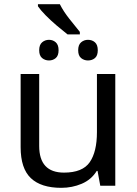

<svg xmlns="http://www.w3.org/2000/svg" viewBox="-20 -891 658 921"><path d="M267 -871Q284 -837 312 -801.5Q340 -766 363 -738V-726H304Q281 -744 252 -768.5Q223 -793 198.5 -818Q174 -843 162 -861V-871ZM215 -700Q234 -700 247.5 -688Q261 -676 261 -650Q261 -624 247.5 -612.5Q234 -601 215 -601Q196 -601 182 -612.5Q168 -624 168 -650Q168 -676 182 -688Q196 -700 215 -700ZM402 -700Q422 -700 435.5 -688Q449 -676 449 -650Q449 -624 435.5 -612.5Q422 -601 402 -601Q383 -601 369 -612.5Q355 -624 355 -650Q355 -676 369 -688Q383 -700 402 -700ZM533 -536V0H461L448 -71H444Q418 -29 372 -9.5Q326 10 274 10Q177 10 128 -36.5Q79 -83 79 -185V-536H168V-191Q168 -63 287 -63Q376 -63 410.5 -113Q445 -163 445 -257V-536Z"/></svg>

Font: Noto Sans Living
Style: Regular
Weight: 400
Designer: Monotype Design Team
Foundry: Monotype Imaging Inc.
Version: Version 2.013; ttfautohint (v1.8.4.7-5d5b)